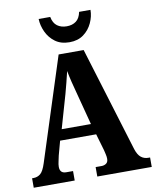

<svg xmlns="http://www.w3.org/2000/svg" viewBox="-99 -1005 877 1080"><g transform="rotate(-10 339.5 -465.0)"><path d="M5 0V-54H13Q36 -54 53 -68Q70 -82 84 -126L273 -714H416L599 -116Q610 -82 627.5 -68Q645 -54 669 -54H679V0H368V-54H402Q417 -54 428.5 -62Q440 -70 440 -89Q440 -101 436.5 -115.5Q433 -130 431 -139L403 -235H197L175 -154Q173 -142 168.5 -123.5Q164 -105 164 -91Q164 -54 200 -54H239V0ZM217 -297H384L335 -484Q326 -517 318 -549.5Q310 -582 304 -614Q297 -583 288.5 -550.5Q280 -518 272 -488ZM346 -771Q297 -771 264.5 -795Q232 -819 215 -856Q198 -893 197 -930H263Q270 -894 292 -878Q314 -862 346 -862Q378 -862 399.5 -878Q421 -894 428 -930H493Q493 -893 476 -856Q459 -819 426.5 -795Q394 -771 346 -771Z"/></g></svg>

Font: Noto Serif Tamil Condensed ExtraBold
Style: Italic
Weight: 800
Width: 3
Italic angle: -12°
Designer: Indian Type Foundry, Tom Grace, and the Monotype Design Team
Foundry: Monotype Imaging Inc.
Version: Version 2.003; ttfautohint (v1.8.4.7-5d5b)